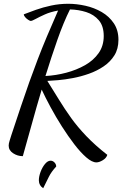

<svg xmlns="http://www.w3.org/2000/svg" viewBox="-20 -740 648 1018"><path d="M491 121Q468 121 437.5 94.5Q407 68 374 25Q341 -18 308.5 -69Q276 -120 248 -172Q220 -224 201 -265Q173 -171 148 -80Q123 11 101 88Q73 88 49.5 72.5Q26 57 26 32Q26 21 31 6Q36 -9 40 -23Q68 -107 91 -176Q114 -245 135.5 -305Q157 -365 179.5 -424Q202 -483 228.5 -546Q255 -609 288 -684Q248 -677 218 -663.5Q188 -650 169 -639.5Q150 -629 143 -629Q139 -629 129.5 -635Q120 -641 113 -649.5Q106 -658 106 -664Q134 -675 170.5 -688Q207 -701 251 -710.5Q295 -720 342 -720Q386 -720 433 -709.5Q480 -699 519.5 -676Q559 -653 583.5 -616.5Q608 -580 608 -529Q608 -481 586.5 -446.5Q565 -412 529.5 -388Q494 -364 451.5 -349Q409 -334 366.5 -326Q324 -318 288.5 -315Q253 -312 231 -311Q263 -260 293 -211Q323 -162 357.5 -114Q392 -66 438.5 -17.5Q485 31 549 81Q544 98 525 109.5Q506 121 491 121ZM221 -337Q277 -340 331.5 -354.5Q386 -369 431 -394.5Q476 -420 503 -458.5Q530 -497 530 -549Q530 -602 504 -632.5Q478 -663 437 -676Q396 -689 351 -690Q317 -622 284.5 -529.5Q252 -437 221 -337ZM209 258Q198 251 192 240Q186 229 186 216Q186 196 195 171.5Q204 147 218.5 129.5Q233 112 248 112Q260 112 269 121.5Q278 131 278 143Q252 171 239 197.5Q226 224 209 258Z"/></svg>

Font: Dancing Script SemiBold
Style: Regular
Weight: 600
Designer: Pablo Impallari
Foundry: Pablo Impallari
Version: Version 2.001